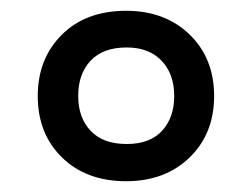

<svg xmlns="http://www.w3.org/2000/svg" viewBox="-20 -744 468 356"><path d="M214 -408Q140 -408 95 -452Q50 -496 50 -566Q50 -635 94.5 -679.5Q139 -724 214 -724Q286 -724 331.5 -680Q377 -636 377 -566Q377 -496 331.5 -452Q286 -408 214 -408ZM215 -477Q258 -477 280.5 -501.5Q303 -526 303 -566Q303 -607 279.5 -631.5Q256 -656 215 -656Q171 -656 148 -631.5Q125 -607 125 -566Q125 -526 148 -501.5Q171 -477 215 -477Z"/></svg>

Font: Noto Sans Medium
Style: Regular
Weight: 500
Designer: Monotype Design Team
Foundry: Monotype Imaging Inc.
Version: Version 2.007